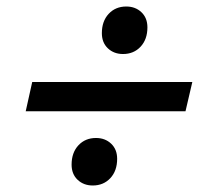

<svg xmlns="http://www.w3.org/2000/svg" viewBox="-20 -640 626 590"><path d="M358 -474Q330 -474 311.5 -491.5Q293 -509 293 -538Q293 -575 314 -597.5Q335 -620 368 -620Q396 -620 414.5 -602.5Q433 -585 433 -556Q433 -519 412 -496.5Q391 -474 358 -474ZM571 -388 550 -298H59L79 -388ZM265 -70Q237 -70 218.5 -87.5Q200 -105 200 -134Q200 -171 221 -193.5Q242 -216 275 -216Q303 -216 321.5 -198.5Q340 -181 340 -152Q340 -115 319 -92.5Q298 -70 265 -70Z"/></svg>

Font: Prodigy Sans Medium
Style: Italic
Weight: 500
Italic angle: -13°
Designer: Wei Huang
Foundry: Wei Huang
Version: Version 1.003; ttfautohint (v1.8.3)